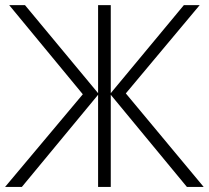

<svg xmlns="http://www.w3.org/2000/svg" viewBox="-20 -734 820 754"><path d="M305.2 -363.8 16.1 -713.9H78.1L365.2 -368.2V-713.9H415V-368.2L702.1 -713.9H764.2L474.1 -367.2L779.8 0H713.9L415 -361.8V0H365.2V-361.8L65.9 0H0Z"/></svg>

Font: Zoram GWebM Light
Style: Regular
Weight: 300
Foundry: Ascender Corporation
Version: Version 1.000